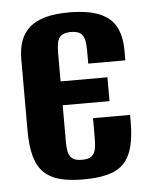

<svg xmlns="http://www.w3.org/2000/svg" viewBox="-43 -540 469 588"><g transform="rotate(-5 191.0 -246.5)"><path d="M190.7 10.4Q149.1 10.4 119.2 2.7Q89.2 -5.1 70.1 -23.2Q50.9 -41.4 41.8 -73.2Q32.6 -105 32.6 -153.6V-371.7Q32.6 -404.6 41.4 -429.1Q50.2 -453.6 69 -470.1Q87.9 -486.5 117.8 -494.8Q147.7 -503 190.7 -503Q248 -503 283 -488.8Q318 -474.5 333.8 -445.8Q349.7 -417 349.7 -371.1V-341.7H235.7V-382.8Q235.7 -401.8 232.6 -415.2Q229.5 -428.5 220.1 -435.6Q210.7 -442.7 190.7 -442.7Q171 -442.7 161.5 -435.1Q151.9 -427.5 149.3 -414.2Q146.6 -400.9 146.6 -383.5V-294.8H290.6V-221.5H146.6V-108.8Q146.6 -92.1 149.3 -78.4Q151.9 -64.7 161.5 -57.3Q171 -49.9 190.7 -49.9Q210.7 -49.9 220.1 -57Q229.5 -64.1 232.6 -77.8Q235.7 -91.5 235.7 -109.5V-174H349.7V-154.9Q349.7 -88.6 333.1 -52.8Q316.6 -17 281.6 -3.3Q246.6 10.4 190.7 10.4Z"/></g></svg>

Font: Alumni Sans SC Thin
Style: Regular
Weight: 100
Designer: Robert E. Leuschke
Foundry: Robert E. Leuschke
Version: Version 1.018